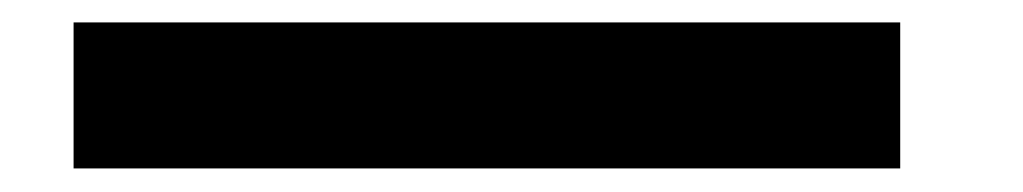

<svg xmlns="http://www.w3.org/2000/svg" viewBox="-20 16 890 167"><path d="M44 35.5H763V162.5H44Z"/></svg>

Font: League Mono Wide
Style: Bold
Weight: 700
Width: 8
Designer: Tyler Finck
Foundry: The League of Moveable Type / Tyler Finck
Version: Version 2.210